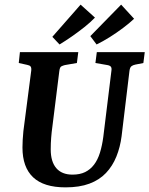

<svg xmlns="http://www.w3.org/2000/svg" viewBox="-20 -797 645 829"><path d="M263 12Q169 12 123 -31.5Q77 -75 77 -160Q77 -175 78 -193Q79 -211 81 -231L115 -493Q116 -505 112 -510Q108 -515 97 -517L61 -525L66 -572H318L312 -525L260 -516Q252 -514 245 -510.5Q238 -507 236 -489L206 -249Q203 -228 201 -203Q199 -178 199 -152Q199 -99 223 -71Q247 -43 293 -43Q325 -43 347.5 -54Q370 -65 386 -86Q402 -107 411.5 -137.5Q421 -168 426 -206L461 -491Q463 -503 459 -508.5Q455 -514 444 -516L392 -525L398 -572H605L599 -525L564 -518Q554 -516 547.5 -511Q541 -506 539 -491L505 -209Q499 -162 482.5 -121Q466 -80 437.5 -50Q409 -20 366 -4Q323 12 263 12ZM206 -638 328 -777 390 -721Q371 -701 344.5 -680Q318 -659 290 -639.5Q262 -620 237 -605ZM370 -641 503 -777 559 -716Q539 -697 511 -676Q483 -655 453.5 -636.5Q424 -618 397 -605Z"/></svg>

Font: Yrsa SemiBold
Style: Italic
Weight: 600
Italic angle: -7.10001°
Version: Version 2.004